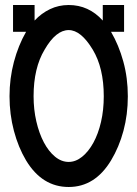

<svg xmlns="http://www.w3.org/2000/svg" viewBox="-20 -740 548 766"><path d="M254 -720Q334 -720 390 -658V-720H475V-613H423Q454 -560 472 -494.5Q490 -429 490 -356Q490 -283 472.5 -218Q455 -153 423 -100Q359 6 254 6Q148 6 84 -100Q53 -152 35.5 -218Q18 -284 18 -356Q18 -427 35.5 -493Q53 -559 84 -613H32V-720H118V-658Q145 -687 179.5 -703.5Q214 -720 254 -720ZM350 -542Q303 -620 254 -620Q203 -620 158 -542Q114 -469 114 -356Q114 -303 125 -255.5Q136 -208 155 -172Q174 -136 199.5 -115Q225 -94 254 -94Q282 -94 307.5 -114.5Q333 -135 352.5 -170.5Q372 -206 383 -253.5Q394 -301 394 -356Q394 -469 350 -542Z"/></svg>

Font: Fundamental  Brigade Condensed
Style: Regular
Weight: 400
Width: 3
Designer: Peter Wiegel, original typeface by Carl Albert Fahrenwaldt 1901
Foundry: Peter Wiegel
Version: Version 0.000 2012 initial release